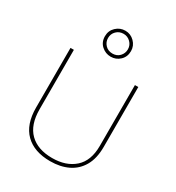

<svg xmlns="http://www.w3.org/2000/svg" viewBox="-231 -1135 1175 1283"><g transform="rotate(30 356.0 -493.5)"><path d="M618 -252Q618 -163 584.5 -105Q551 -47 492 -18.5Q433 10 355 10Q231 10 163 -57Q95 -124 95 -254V-714H121V-256Q121 -136 182.5 -75.5Q244 -15 356 -15Q463 -15 527.5 -72.5Q592 -130 592 -244V-714H618ZM356 -797Q316 -797 285.5 -824.5Q255 -852 255 -897Q255 -940 285 -968.5Q315 -997 356 -997Q397 -997 426.5 -967.5Q456 -938 456 -897Q456 -853 426.5 -825Q397 -797 356 -797ZM356 -821Q390 -821 411 -843.5Q432 -866 432 -897Q432 -929 409.5 -951Q387 -973 356 -973Q323 -973 301 -951Q279 -929 279 -897Q279 -866 300.5 -843.5Q322 -821 356 -821Z"/></g></svg>

Font: Noto Sans Bengali Thin
Style: Regular
Weight: 100
Designer: Jelle Bosma - Monotype Design Team
Foundry: Monotype Imaging Inc.
Version: Version 2.003; ttfautohint (v1.8.4.7-5d5b)